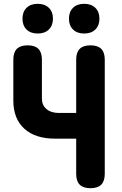

<svg xmlns="http://www.w3.org/2000/svg" viewBox="-20 -978 640 1008"><path d="M380 -250H270Q165 -250 107.5 -302.5Q50 -355 50 -450V-665Q50 -703 68.5 -721.5Q87 -740 125 -740Q163 -740 181.5 -721.5Q200 -703 200 -665V-460Q200 -426 224 -405.5Q248 -385 289 -385H380V-665Q380 -703 398.5 -721.5Q417 -740 455 -740Q493 -740 511.5 -721.5Q530 -703 530 -665V-65Q530 -27 511.5 -8.5Q493 10 455 10Q417 10 398.5 -8.5Q380 -27 380 -65ZM422 -802Q385 -802 363.5 -823Q342 -844 342 -880Q342 -916 363.5 -937Q385 -958 422 -958Q459 -958 480.5 -937Q502 -916 502 -880Q502 -844 480.5 -823Q459 -802 422 -802ZM178 -802Q141 -802 119.5 -823Q98 -844 98 -880Q98 -916 119.5 -937Q141 -958 178 -958Q215 -958 236.5 -937Q258 -916 258 -880Q258 -844 236.5 -823Q215 -802 178 -802Z"/></svg>

Font: Maple Mono NL ExtraBold
Style: Regular
Weight: 800
Monospace: yes
Designer: subframe7536
Version: Version 7.000